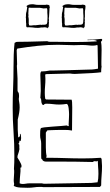

<svg xmlns="http://www.w3.org/2000/svg" viewBox="-20 -889 521 909"><path d="M214 -863Q210 -867 201 -867Q197 -867 196 -866H160Q152 -866 145.5 -867.5Q139 -869 132 -869Q127 -869 121.5 -868Q116 -867 114 -866V-865L108 -863Q106 -861 106 -860H105Q105 -859 108 -856H109Q107 -845 106.5 -839.5Q106 -834 104 -829L103 -822V-811Q102 -810 102 -809L103 -801V-793Q103 -779 104 -778V-765Q104 -762 107 -761V-759Q108 -760 118 -760L134 -759Q140 -758 146.5 -757.5Q153 -757 160 -757Q162 -757 166 -757.5Q170 -758 175 -759H183Q185 -759 187.5 -759.5Q190 -760 193 -760Q194 -760 202 -758L203 -756Q204 -755 205 -755V-757Q207 -759 209 -759V-762H211V-771Q211 -779 212 -781L211 -787Q211 -789 211.5 -791Q212 -793 212 -795L211 -797Q212 -798 212 -799H211Q211 -807 212 -808L214 -842Q214 -851 215 -852L216 -853L215 -856ZM385 -856 384 -863Q380 -867 371 -867Q367 -867 366 -866H330Q322 -866 315.5 -867.5Q309 -869 302 -869Q297 -869 291.5 -868Q286 -867 284 -866V-865L278 -863Q276 -861 276 -860H275Q275 -859 278 -856H279Q277 -845 276.5 -839.5Q276 -834 274 -829L273 -822V-811Q272 -810 272 -809L273 -801V-793Q273 -779 274 -778V-765Q274 -762 277 -761V-759Q278 -760 288 -760L304 -759Q310 -758 316.5 -757.5Q323 -757 330 -757Q332 -757 336 -757.5Q340 -758 345 -759H353Q355 -759 357.5 -759.5Q360 -760 363 -760Q364 -760 372 -758L373 -756Q374 -755 375 -755V-757Q377 -759 379 -759V-762H381V-771Q381 -779 382 -781L381 -787Q381 -789 381.5 -791Q382 -793 382 -795L381 -797Q382 -798 382 -799H381Q381 -807 382 -808V-836L384 -848Q384 -854 385 -856ZM374 -784Q373 -776 369 -774Q365 -772 360 -772H353H349V-771Q347 -771 345 -771.5Q343 -772 341 -772L323 -770Q321 -770 318.5 -769.5Q316 -769 314 -769V-770L296 -768Q286 -768 287 -771Q288 -774 286 -778H285Q286 -779 286 -780V-783V-799L284 -812L285 -817Q285 -821 284 -822L285 -841Q285 -850 286 -852L291 -853Q293 -852 301 -852H339L351 -850Q352 -850 353 -849.5Q354 -849 356 -849Q359 -849 363 -849.5Q367 -850 372 -850Q373 -849 373 -848Q373 -844 374 -842V-829Q374 -825 374.5 -821.5Q375 -818 375 -815V-805ZM204 -784Q203 -776 199 -774Q195 -772 190 -772H183H179V-771Q177 -771 175 -771.5Q173 -772 171 -772L153 -770Q151 -770 148.5 -769.5Q146 -769 144 -769V-770L126 -768Q116 -768 117 -771Q118 -774 116 -778H115Q116 -779 116 -780V-783V-799L114 -812L115 -817Q115 -821 114 -822L115 -841Q115 -850 116 -852L121 -853Q123 -852 131 -852H169L181 -850Q182 -850 183 -849.5Q184 -849 186 -849Q189 -849 193 -849.5Q197 -850 202 -850Q203 -849 203 -848Q203 -844 204 -842V-829Q204 -825 204.5 -821.5Q205 -818 205 -815V-805ZM373 -139Q331 -139 289 -140.5Q247 -142 202 -142L198 -144Q198 -146 199 -146.5Q200 -147 201 -149Q197 -164 197 -192V-261L200 -266Q203 -269 203 -271Q203 -272 215 -272.5Q227 -273 242.5 -273.5Q258 -274 271.5 -274Q285 -274 288 -274H286Q307 -274 321 -271Q321 -298 321.5 -327.5Q322 -357 322 -380Q322 -411 319 -417L198 -418L194 -422Q193 -429 192.5 -435.5Q192 -442 192 -449Q192 -466 193.5 -482Q195 -498 195 -515Q195 -520 194.5 -524.5Q194 -529 194 -534L196 -538L311 -541Q317 -540 323 -539.5Q329 -539 334 -539Q385 -541 415.5 -543Q446 -545 459 -547V-552Q459 -557 459.5 -563Q460 -569 461 -574Q460 -577 460 -585V-597Q460 -611 460.5 -625Q461 -639 461 -653Q461 -663 460.5 -672.5Q460 -682 458 -691Q464 -697 464 -700Q464 -704 460 -705Q443 -703 427 -702Q411 -701 394 -701V-699H399Q404 -699 409.5 -699.5Q415 -700 420 -700Q431 -700 439 -695L436 -693Q386 -690 332 -690Q312 -690 294.5 -690.5Q277 -691 249 -691H219Q208 -691 204 -694Q142 -692 112 -691.5Q82 -691 70 -691Q58 -691 56.5 -690Q55 -689 49 -686Q46 -659 45 -630Q44 -601 44 -572Q44 -521 42 -472.5Q40 -424 40 -379Q40 -322 44 -265.5Q48 -209 48 -149Q48 -134 47.5 -119Q47 -104 46 -88Q47 -86 47 -80V-72Q47 -63 46 -54Q45 -45 45 -36Q45 -31 45.5 -27Q46 -23 47 -18Q46 -16 46 -13Q46 -12 45 -11Q45 -7 58.5 -3.5Q72 0 110 0Q128 0 140.5 -2Q153 -4 166 -4H175Q182 -4 184 -3L453 -4L459 -11Q459 -35 461 -57.5Q463 -80 463 -103L461 -137L457 -142Q415 -139 373 -139ZM188 -19Q186 -19 183 -20Q180 -21 178 -21H119Q111 -21 103 -19.5Q95 -18 87 -18Q80 -18 73 -21Q73 -29 74 -43.5Q75 -58 77 -78V-87Q77 -94 76 -96Q77 -95 78 -95Q82 -95 82 -103Q82 -107 79 -114Q76 -121 72 -127.5Q68 -134 65 -139Q62 -144 62 -146Q62 -147 63 -147V-151Q71 -174 72 -183Q71 -189 71.5 -195.5Q72 -202 70 -207L67 -206Q67 -208 69.5 -211.5Q72 -215 72 -219Q72 -221 71 -221L72 -223Q74 -223 74 -222Q74 -221 76 -221Q78 -221 79 -226.5Q80 -232 80 -235Q80 -247 77 -256Q74 -254 74 -251Q74 -249 74.5 -247.5Q75 -246 75 -244H74Q72 -244 72 -242.5Q72 -241 70 -239Q68 -240 67 -239.5Q66 -239 66 -241Q66 -243 65.5 -250.5Q65 -258 64 -276V-323Q73 -359 73 -380Q73 -394 71 -404.5Q69 -415 69 -421Q70 -426 70 -430Q70 -434 70 -438Q70 -448 66.5 -452Q63 -456 63 -461V-470V-517Q63 -530 60 -575Q60 -582 61 -584L59 -652L62 -659Q111 -667 158.5 -672Q206 -677 254 -677Q273 -677 294 -676Q315 -675 330 -675Q343 -675 347.5 -675.5Q352 -676 366 -676Q386 -676 397.5 -674.5Q409 -673 420 -673Q431 -673 440 -676L442 -673L444 -564Q436 -562 429.5 -561.5Q423 -561 416 -560Q341 -558 295 -556.5Q249 -555 229 -555H215Q205 -553 196.5 -552Q188 -551 181 -551H175L172 -545Q171 -542 171 -533Q172 -504 172.5 -485Q173 -466 173 -458L171 -425Q175 -422 175 -416L176 -405Q177 -400 179 -396Q181 -392 188 -392Q189 -398 200 -398Q216 -398 231 -396Q246 -394 261 -394Q278 -394 295 -397Q299 -397 301.5 -391Q304 -385 305 -376.5Q306 -368 306.5 -360Q307 -352 307 -348Q307 -344 306.5 -332Q306 -320 305 -300Q305 -294 306 -292H300Q300 -295 296 -295Q289 -294 269 -292.5Q249 -291 227.5 -289.5Q206 -288 189.5 -286Q173 -284 173 -281Q173 -279 171.5 -276.5Q170 -274 170 -248Q170 -237 172.5 -228.5Q175 -220 175 -209V-152Q175 -140 176 -137L182 -132L181 -131Q187 -124 197 -124H259Q301 -124 339.5 -123.5Q378 -123 420 -122Q423 -126 428 -126Q430 -126 432 -125.5Q434 -125 436 -125Q440 -125 443 -128Q443 -114 444.5 -98Q446 -82 446 -66Q446 -41 442 -26Q431 -25 413 -23Q301 -21 245 -20Q189 -19 188 -19Z"/></svg>

Font: Londrina Sketch
Style: Regular
Weight: 400
Designer: Marcelo Magalhaes
Foundry: Marcelo Magalhães
Version: Version 1.002